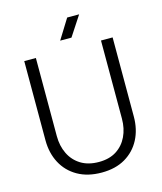

<svg xmlns="http://www.w3.org/2000/svg" viewBox="-129 -974 916 1085"><g transform="rotate(-15 328.5 -431.5)"><path d="M331 17Q249 17 190.5 -16.5Q132 -50 101 -108.5Q70 -167 70 -242V-705H138V-248Q138 -190 160.5 -144Q183 -98 226 -71.5Q269 -45 331 -45Q392 -45 433.5 -71.5Q475 -98 497 -144Q519 -190 519 -248V-705H587V-242Q587 -167 556.5 -108.5Q526 -50 469 -16.5Q412 17 331 17ZM368 -880H438L362 -764H296Z"/></g></svg>

Font: TikTok Sans Light
Style: Regular
Weight: 300
Version: Version 4.000